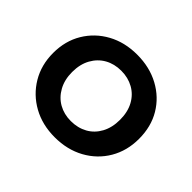

<svg xmlns="http://www.w3.org/2000/svg" viewBox="-127 -716 899 899"><g transform="rotate(45 322.5 -266.5)"><path d="M322 7Q240 7 176 -28.5Q112 -64 75 -126Q38 -188 38 -267Q38 -347 75 -408.5Q112 -470 176 -505Q240 -540 322 -540Q405 -540 469.5 -505Q534 -470 570.5 -409Q607 -348 607 -267Q607 -188 570.5 -126Q534 -64 469.5 -28.5Q405 7 322 7ZM322 -100Q368 -100 404 -120Q440 -140 460.5 -178Q481 -216 481 -267Q481 -319 460.5 -356.5Q440 -394 404 -414Q368 -434 323 -434Q277 -434 241.5 -414Q206 -394 185 -356.5Q164 -319 164 -267Q164 -216 185 -178Q206 -140 241.5 -120Q277 -100 322 -100Z"/></g></svg>

Font: Montserrat Thin SemiBold
Style: Regular
Weight: 600
Version: Version 9.000